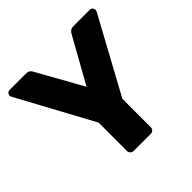

<svg xmlns="http://www.w3.org/2000/svg" viewBox="-177 -864 1027 1027"><g transform="rotate(-45 336.5 -350.0)"><path d="M271 0Q261 0 253.5 -7.5Q246 -15 246 -25V-240L14 -668Q13 -671 12 -673.5Q11 -676 11 -679Q11 -687 17.5 -693.5Q24 -700 33 -700H158Q173 -700 181.5 -692.5Q190 -685 192 -679L336 -421L480 -679Q483 -685 491.5 -692.5Q500 -700 515 -700H640Q649 -700 655 -693.5Q661 -687 661 -679Q661 -676 660.5 -673.5Q660 -671 659 -668L426 -240V-25Q426 -15 419 -7.5Q412 0 401 0Z"/></g></svg>

Font: DVN-Rubik
Style: Bold
Weight: 700
Designer: Hubert and Fischer
Foundry: Hubert & Fischer
Version: Version 2.102